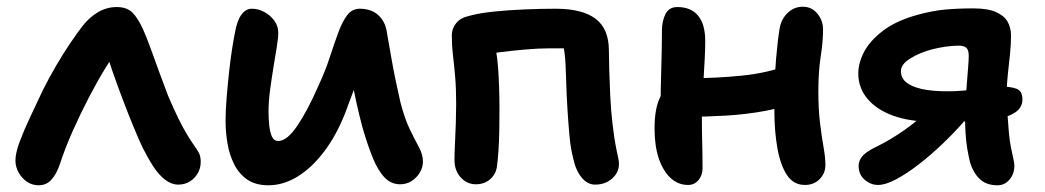

<svg xmlns="http://www.w3.org/2000/svg" viewBox="-20 -540 3112 572"><path d="M95 12Q76 12 60.5 1.5Q45 -9 35.5 -26Q26 -43 26 -62Q26 -84 38.5 -117.5Q51 -151 70 -191.5Q89 -232 108 -272Q126 -308 147 -344Q168 -380 189 -411Q210 -442 227 -464Q247 -489 272.5 -504Q298 -519 328 -519Q358 -519 374.5 -502.5Q391 -486 406 -453Q418 -426 430 -392.5Q442 -359 455 -323.5Q468 -288 481 -254Q499 -212 512.5 -185Q526 -158 536.5 -140.5Q547 -123 556 -110Q567 -95 572.5 -84.5Q578 -74 578 -58Q578 -39 569 -23.5Q560 -8 545 1Q530 10 511 10Q491 10 472 -4.5Q453 -19 436.5 -44.5Q420 -70 405 -100Q394 -123 378.5 -160.5Q363 -198 346.5 -241.5Q330 -285 316 -325Q302 -365 295 -391L336 -396Q318 -376 294.5 -338Q271 -300 245.5 -251Q220 -202 197 -150.5Q174 -99 158 -50Q148 -21 133 -4.5Q118 12 95 12Z M780 12Q742 12 717.5 -4.5Q693 -21 678.5 -49Q664 -77 658 -111Q652 -145 652 -180Q652 -210 655 -247Q658 -284 662 -321.5Q666 -359 671 -391.5Q676 -424 680 -443Q686 -478 699 -496Q712 -514 730 -514Q750 -514 768 -504Q786 -494 797.5 -478Q809 -462 809 -443Q809 -427 804.5 -399.5Q800 -372 794.5 -338.5Q789 -305 784.5 -271Q780 -237 780 -207Q780 -187 782 -167Q784 -147 790 -133.5Q796 -120 809 -120Q835 -120 865.5 -165Q896 -210 928 -283Q949 -328 962.5 -369.5Q976 -411 988 -443.5Q1000 -476 1014.5 -495Q1029 -514 1052 -514Q1087 -514 1108 -494Q1129 -474 1133 -441Q1138 -414 1144.5 -375.5Q1151 -337 1159 -299Q1167 -261 1173 -235Q1186 -185 1201.5 -153.5Q1217 -122 1228.5 -100.5Q1240 -79 1240 -59Q1240 -41 1230.5 -25.5Q1221 -10 1206 -0.5Q1191 9 1172 9Q1145 9 1125.5 -11.5Q1106 -32 1090.5 -70Q1075 -108 1060 -160Q1050 -197 1041.5 -236Q1033 -275 1026 -313Q1019 -351 1015 -384L1073 -392Q1068 -374 1059.5 -346Q1051 -318 1038 -282.5Q1025 -247 1009 -205Q983 -138 946 -89Q909 -40 866.5 -14Q824 12 780 12Z M1753 10Q1730 10 1712.5 -11.5Q1695 -33 1688 -67Q1680 -97 1676.5 -136Q1673 -175 1670.5 -215.5Q1668 -256 1667 -290.5Q1666 -325 1665 -346Q1664 -368 1661.5 -385Q1659 -402 1656 -417L1682 -396H1616Q1585 -396 1544.5 -392.5Q1504 -389 1466 -384Q1428 -379 1402 -372L1444 -451Q1460 -394 1464 -337Q1468 -280 1468 -215Q1468 -186 1467.5 -153.5Q1467 -121 1465 -91Q1463 -61 1460 -41Q1456 -19 1439 -5Q1422 9 1398 9Q1371 9 1352.5 -11.5Q1334 -32 1334 -63Q1334 -85 1335.5 -114Q1337 -143 1338 -174Q1339 -205 1339 -230Q1339 -276 1336 -311Q1333 -346 1329.5 -375.5Q1326 -405 1326 -435Q1326 -455 1339 -471Q1352 -487 1375 -492Q1407 -501 1451 -505.5Q1495 -510 1543 -512Q1591 -514 1635 -514Q1715 -514 1754.5 -484Q1794 -454 1794 -389Q1794 -370 1795 -334Q1796 -298 1798 -255Q1800 -212 1805 -169Q1810 -126 1817 -92Q1819 -82 1821.5 -71Q1824 -60 1824 -52Q1824 -26 1803.5 -8Q1783 10 1753 10Z M2030 11Q2000 11 1977.5 -10Q1955 -31 1942.5 -68.5Q1930 -106 1930 -157Q1930 -216 1946 -249Q1962 -282 1982 -294Q1992 -302 2006.5 -304.5Q2021 -307 2039 -307Q2112 -307 2188.5 -314.5Q2265 -322 2329 -346L2371 -243Q2321 -221 2262 -210Q2203 -199 2141.5 -195.5Q2080 -192 2022 -192L1948 -213Q1948 -272 1950 -334Q1952 -396 1952 -448Q1952 -477 1962.5 -498Q1973 -519 1998 -519Q2039 -519 2060 -493Q2081 -467 2081 -418Q2081 -395 2079.5 -365Q2078 -335 2076 -303Q2074 -271 2072.5 -242.5Q2071 -214 2071 -195Q2071 -152 2072 -114Q2073 -76 2073 -39Q2073 -18 2061 -3.5Q2049 11 2030 11ZM2378 11Q2344 11 2324.5 -18.5Q2305 -48 2296 -98.5Q2287 -149 2287 -210Q2287 -306 2292 -364.5Q2297 -423 2303 -457Q2308 -484 2327 -502Q2346 -520 2372 -520Q2398 -520 2415 -499.5Q2432 -479 2432 -452Q2432 -416 2425 -371.5Q2418 -327 2418 -268Q2418 -215 2423 -173.5Q2428 -132 2433.5 -101.5Q2439 -71 2439 -48Q2439 -24 2422 -6.5Q2405 11 2378 11Z M2952 12Q2918 12 2898.5 -7Q2879 -26 2870 -56Q2866 -72 2862 -95Q2858 -118 2856.5 -144Q2855 -170 2855 -193Q2855 -211 2856.5 -235.5Q2858 -260 2860 -286.5Q2862 -313 2864 -336.5Q2866 -360 2866 -374Q2866 -391 2859 -397.5Q2852 -404 2835 -404Q2819 -404 2797.5 -401Q2776 -398 2757 -393Q2722 -384 2693 -366.5Q2664 -349 2664 -328Q2664 -308 2679.5 -295Q2695 -282 2725.5 -275Q2756 -268 2805 -268Q2825 -268 2849.5 -270Q2874 -272 2898 -275.5Q2922 -279 2940 -280.5Q2958 -282 2965 -282Q2991 -282 3008.5 -275.5Q3026 -269 3026 -244Q3026 -219 3003.5 -204.5Q2981 -190 2945.5 -184Q2910 -178 2869 -178H2750Q2689 -178 2640.5 -195.5Q2592 -213 2564.5 -245.5Q2537 -278 2537 -321Q2537 -352 2554 -385Q2571 -418 2610 -448Q2649 -478 2714 -496Q2758 -508 2795.5 -511.5Q2833 -515 2880 -515Q2923 -515 2947.5 -504Q2972 -493 2982 -475Q2992 -457 2992 -434Q2992 -409 2989 -379Q2986 -349 2982.5 -318.5Q2979 -288 2979 -259Q2979 -235 2981 -205Q2983 -175 2985.5 -146.5Q2988 -118 2992 -100Q2995 -84 2998.5 -69Q3002 -54 3002 -47Q3002 -22 2987.5 -5Q2973 12 2952 12ZM2596 11Q2574 11 2556 -4.5Q2538 -20 2538 -46Q2538 -61 2548.5 -74Q2559 -87 2587 -101Q2633 -123 2678 -155Q2723 -187 2761 -228L2851 -177Q2824 -146 2789 -112.5Q2754 -79 2718 -51Q2682 -23 2650 -6Q2618 11 2596 11Z"/></svg>

Font: Shantell Sans SemiBold
Style: Regular
Weight: 600
Designer: Stephen Nixon, Anya Danilova, Shantell Martin
Foundry: Arrow Type
Version: Version 1.011;[c5ecc13dd]